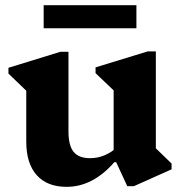

<svg xmlns="http://www.w3.org/2000/svg" viewBox="-20 -702 691 737"><path d="M235.6 15.2Q161 15.2 120.9 -29.7Q80.8 -74.6 80.8 -158.8V-402.6L123.8 -312.4L12.4 -419.6V-441.8L211.8 -503.2H242.8V-197.8Q242.8 -143.6 262.5 -119.2Q282.2 -94.8 325.8 -94.8Q355.4 -94.8 382.3 -106.3Q409.2 -117.8 431.6 -139V-81H420.2Q379.2 -33.4 333 -9.1Q286.8 15.2 235.6 15.2ZM468.6 12.8 426 -79.4H416.2V-404.2L459.2 -314L346.8 -421.2V-443.4L547.2 -504.8H578.2V-100.2L535.6 -174L638.6 -74.2V-52L493.6 12.8ZM147.6 -593.6V-682H503.6V-593.6Z"/></svg>

Font: Platypi Light
Style: Regular
Weight: 300
Designer: David Sargent
Foundry: Bolt Cutter Type
Version: Version 1.200